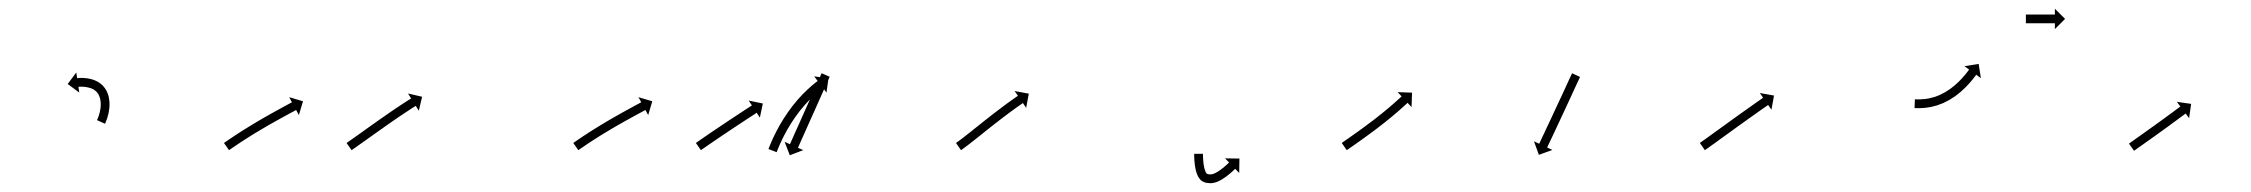

<svg xmlns="http://www.w3.org/2000/svg" viewBox="-20 -427 5124 437"><path d="M201.5 -155.1C201.2 -154.6 201 -154.1 200.8 -153.6L219 -145.3C219.2 -145.8 219.4 -146.3 219.7 -146.8C219.7 -146.8 219.7 -146.9 219.7 -146.9C219.7 -146.9 219.7 -146.9 219.7 -146.9C220.4 -148.5 221 -150 221.7 -151.6C221.7 -151.6 221.7 -151.6 221.7 -151.7C221.7 -151.7 221.7 -151.8 221.7 -151.8C222.7 -154.2 223.5 -156.6 224.4 -159.1C224.4 -159.1 224.4 -159.2 224.4 -159.2C224.4 -159.3 224.4 -159.4 224.4 -159.4C225.4 -162.6 226.3 -165.8 227 -169.1C227 -169.1 227.1 -169.2 227.1 -169.3C227.1 -169.3 227.1 -169.4 227.1 -169.4C227.9 -173.3 228.5 -177.2 228.9 -181.1C228.9 -181.1 228.9 -181.2 228.9 -181.3C229 -181.4 229 -181.5 229 -181.5C229.3 -185.8 229.3 -190.1 229.2 -194.4C229.2 -194.4 229.2 -194.5 229.2 -194.7C229.2 -194.8 229.1 -195 229.1 -195C228.7 -199.4 228 -203.8 227.1 -208.2C227.1 -208.2 227 -208.3 227 -208.5C226.9 -208.7 226.9 -208.9 226.9 -208.9C225.6 -213.1 224 -217.2 222 -221.2C222 -221.2 221.9 -221.4 221.8 -221.5C221.7 -221.7 221.6 -221.9 221.6 -221.9C219.4 -225.6 216.8 -229 213.9 -232.2C213.9 -232.2 213.8 -232.4 213.6 -232.5C213.5 -232.7 213.3 -232.9 213.3 -232.9C210.2 -235.7 206.9 -238.2 203.4 -240.4C203.4 -240.4 203.3 -240.5 203.1 -240.6C202.9 -240.7 202.7 -240.8 202.7 -240.8C199.2 -242.7 195.5 -244.4 191.7 -245.7C191.7 -245.7 191.5 -245.8 191.4 -245.8C191.2 -245.9 191.1 -245.9 191.1 -245.9C187.5 -247 183.8 -247.8 180.1 -248.5C180.1 -248.5 180 -248.5 179.9 -248.6C179.8 -248.6 179.7 -248.6 179.7 -248.6C176.4 -249 173.1 -249.4 169.8 -249.6C169.8 -249.6 169.7 -249.6 169.7 -249.6C169.6 -249.6 169.5 -249.6 169.5 -249.6C167 -249.7 164.6 -249.8 162.1 -249.7C162.1 -249.7 162 -249.7 161.9 -249.7C161.8 -249.7 161.7 -249.7 161.7 -249.7C160.2 -249.6 158.7 -249.5 157.2 -249.3C157.2 -249.3 157.2 -249.3 157.1 -249.3C157.1 -249.3 157.1 -249.3 157.1 -249.3C156.5 -249.2 156 -249.2 155.5 -249.1L153.6 -262.1L134.1 -235.8L160.4 -216.3L158.5 -229.3C158.9 -229.4 159.4 -229.4 159.8 -229.5C159.8 -229.5 159.8 -229.5 159.7 -229.5C159.7 -229.5 159.6 -229.5 159.6 -229.5C160.7 -229.6 161.8 -229.7 162.9 -229.8C162.9 -229.8 162.8 -229.8 162.7 -229.8C162.6 -229.8 162.5 -229.7 162.5 -229.7C164.6 -229.8 166.7 -229.7 168.7 -229.6C168.7 -229.6 168.7 -229.6 168.6 -229.6C168.5 -229.7 168.5 -229.7 168.5 -229.7C171.3 -229.5 174.1 -229.2 176.9 -228.8C176.9 -228.8 176.8 -228.8 176.7 -228.8C176.6 -228.8 176.5 -228.8 176.5 -228.8C179.5 -228.3 182.5 -227.6 185.5 -226.7C185.5 -226.7 185.3 -226.8 185.2 -226.8C185.1 -226.9 184.9 -226.9 184.9 -226.9C187.8 -225.9 190.6 -224.6 193.4 -223.2C193.4 -223.2 193.2 -223.3 193 -223.4C192.9 -223.5 192.7 -223.6 192.7 -223.6C195.2 -222 197.6 -220.2 199.7 -218.1C199.7 -218.1 199.6 -218.3 199.4 -218.5C199.3 -218.6 199.1 -218.8 199.1 -218.8C201.1 -216.5 202.9 -214.1 204.5 -211.5C204.5 -211.5 204.4 -211.7 204.3 -211.9C204.2 -212.1 204.1 -212.3 204.1 -212.3C205.6 -209.3 206.8 -206.2 207.7 -203C207.7 -203 207.7 -203.2 207.7 -203.4C207.6 -203.6 207.6 -203.7 207.6 -203.7C208.3 -200.2 208.9 -196.7 209.2 -193.1C209.2 -193.1 209.2 -193.3 209.2 -193.4C209.2 -193.6 209.2 -193.7 209.2 -193.7C209.3 -190.1 209.3 -186.5 209 -182.9C209 -182.9 209 -183 209 -183.1C209 -183.2 209.1 -183.3 209.1 -183.3C208.7 -180 208.2 -176.6 207.5 -173.3C207.5 -173.3 207.5 -173.4 207.5 -173.5C207.6 -173.6 207.6 -173.7 207.6 -173.7C206.9 -170.8 206.2 -168 205.3 -165.2C205.3 -165.2 205.3 -165.2 205.3 -165.3C205.4 -165.3 205.4 -165.4 205.4 -165.4C204.7 -163.2 203.9 -161.1 203.1 -158.9C203.1 -158.9 203.1 -159 203.1 -159C203.1 -159.1 203.2 -159.1 203.2 -159.1C202.6 -157.7 202 -156.4 201.4 -155C201.4 -155 201.4 -155 201.4 -155.1C201.5 -155.1 201.5 -155.1 201.5 -155.1Z M491.5 -102.8C491 -102.4 490.4 -102 489.8 -101.6L501.3 -85.2C501.8 -85.6 502.4 -86 502.9 -86.4L502.9 -86.3L502.9 -86.3C504.5 -87.4 506 -88.5 507.6 -89.6L507.6 -89.6L507.6 -89.6C510 -91.2 512.4 -92.9 514.9 -94.5L514.9 -94.5L514.9 -94.5C518 -96.7 521.2 -98.8 524.4 -100.9L524.4 -100.9L524.3 -100.9C528.1 -103.4 531.9 -105.8 535.7 -108.3L535.7 -108.3L535.7 -108.3C539.9 -111 544.1 -113.7 548.4 -116.4L548.4 -116.4L548.4 -116.4C552.9 -119.2 557.5 -122 562.1 -124.9L562.1 -124.8L562.1 -124.8C566.8 -127.7 571.6 -130.6 576.4 -133.4L576.4 -133.4L576.4 -133.4C581.1 -136.2 585.9 -139 590.8 -141.8L590.7 -141.8L590.7 -141.8C595.4 -144.4 600.1 -147.1 604.8 -149.7L604.7 -149.7L604.7 -149.7C609.1 -152.2 613.5 -154.6 617.9 -157L617.9 -157L617.9 -157C621.8 -159.2 625.7 -161.3 629.7 -163.5L629.7 -163.5L629.7 -163.5C633 -165.3 636.3 -167.1 639.6 -168.9C642.2 -170.3 644.8 -171.6 647.3 -173C649 -173.9 650.6 -174.8 652.3 -175.7C652.8 -176 653.4 -176.3 654 -176.6L660.3 -165.1L669.6 -196.5L638.2 -205.8L644.5 -194.2C643.9 -193.9 643.3 -193.6 642.7 -193.3C641.1 -192.4 639.5 -191.5 637.8 -190.6C635.3 -189.2 632.7 -187.9 630.1 -186.5C626.8 -184.7 623.5 -182.9 620.1 -181L620.1 -181L620.1 -181C616.2 -178.9 612.2 -176.7 608.2 -174.5L608.2 -174.5L608.2 -174.5C603.8 -172.1 599.4 -169.6 595 -167.2L595 -167.2L594.9 -167.1C590.2 -164.5 585.5 -161.8 580.8 -159.1L580.8 -159.1L580.8 -159.1C575.9 -156.3 571.1 -153.5 566.2 -150.6L566.2 -150.6L566.2 -150.6C561.4 -147.7 556.5 -144.8 551.7 -141.9L551.7 -141.9L551.7 -141.9C547 -139.1 542.4 -136.2 537.8 -133.3L537.8 -133.3L537.7 -133.3C533.4 -130.6 529.1 -127.8 524.8 -125.1L524.8 -125.1L524.8 -125.1C521 -122.6 517.2 -120.1 513.3 -117.6L513.3 -117.6L513.3 -117.6C510.1 -115.4 506.9 -113.3 503.7 -111.1L503.7 -111.1L503.6 -111.1C501.2 -109.4 498.7 -107.7 496.3 -106.1L496.3 -106.1L496.2 -106C494.7 -105 493.1 -103.9 491.5 -102.8L491.5 -102.8Z M770.5 -102.7C769.9 -102.4 769.4 -102 768.8 -101.6L780.3 -85.2C780.8 -85.6 781.4 -86 781.9 -86.3C783.4 -87.4 785 -88.5 786.5 -89.5C788.9 -91.2 791.2 -92.9 793.6 -94.6C796.7 -96.7 799.8 -98.9 802.8 -101.1C806.5 -103.7 810.1 -106.2 813.7 -108.8C817.8 -111.7 821.9 -114.6 825.9 -117.5C830.3 -120.6 834.6 -123.7 839 -126.8C843.5 -130 848 -133.1 852.5 -136.3L852.5 -136.3L852.4 -136.3C857 -139.5 861.5 -142.7 866 -145.8L866 -145.8L866 -145.8C870.4 -148.9 874.8 -152 879.2 -155L879.2 -155L879.2 -155C883.3 -157.8 887.5 -160.6 891.6 -163.5L891.6 -163.5L891.6 -163.4C895.4 -166 899.1 -168.5 902.9 -171L902.9 -170.9L902.8 -170.9C906 -173 909.2 -175.1 912.4 -177.2L912.4 -177.2L912.4 -177.2C914.9 -178.8 917.4 -180.4 919.8 -182L919.8 -182L919.8 -181.9C921.4 -183 923 -184 924.6 -185L924.6 -185L924.6 -185C925.2 -185.3 925.8 -185.7 926.3 -186.1L933.3 -174.9L940.7 -206.8L908.7 -214.2L915.7 -203C915.2 -202.6 914.6 -202.3 914 -201.9L914 -201.9L914 -201.9C912.4 -200.9 910.7 -199.9 909.1 -198.8L909.1 -198.8L909.1 -198.8C906.6 -197.2 904.1 -195.6 901.6 -194L901.5 -194L901.5 -194C898.3 -191.9 895.1 -189.8 891.8 -187.6L891.8 -187.6L891.8 -187.6C888 -185.1 884.2 -182.6 880.5 -180L880.5 -180L880.4 -180C876.2 -177.2 872.1 -174.3 867.9 -171.5L867.9 -171.5L867.9 -171.5C863.4 -168.4 859 -165.3 854.6 -162.2L854.6 -162.2L854.6 -162.2C850 -159.1 845.5 -155.9 840.9 -152.7L840.9 -152.7L840.9 -152.7C836.4 -149.5 831.9 -146.3 827.4 -143.1C823 -140 818.7 -136.9 814.3 -133.8C810.3 -130.9 806.2 -128 802.2 -125.1C798.5 -122.5 794.9 -120 791.3 -117.4C788.2 -115.2 785.2 -113.1 782.1 -110.9C779.7 -109.2 777.4 -107.6 775 -105.9C773.5 -104.9 772 -103.8 770.5 -102.7Z M1286.5 -102.8C1286 -102.4 1285.4 -102 1284.8 -101.6L1296.3 -85.2C1296.8 -85.6 1297.4 -86 1297.9 -86.4L1297.9 -86.3L1297.9 -86.3C1299.5 -87.4 1301 -88.5 1302.6 -89.6L1302.6 -89.6L1302.6 -89.6C1305 -91.2 1307.4 -92.9 1309.9 -94.5L1309.9 -94.5L1309.9 -94.5C1313 -96.7 1316.2 -98.8 1319.4 -100.9L1319.4 -100.9L1319.3 -100.9C1323.1 -103.4 1326.9 -105.8 1330.7 -108.3L1330.7 -108.3L1330.7 -108.3C1334.9 -111 1339.1 -113.7 1343.4 -116.4L1343.4 -116.4L1343.4 -116.4C1347.9 -119.2 1352.5 -122 1357.1 -124.9L1357.1 -124.8L1357.1 -124.8C1361.8 -127.7 1366.6 -130.6 1371.4 -133.4L1371.4 -133.4L1371.4 -133.4C1376.1 -136.2 1380.9 -139 1385.8 -141.8L1385.7 -141.8L1385.7 -141.8C1390.4 -144.4 1395.1 -147.1 1399.8 -149.7L1399.7 -149.7L1399.7 -149.7C1404.1 -152.2 1408.5 -154.6 1412.9 -157L1412.9 -157L1412.9 -157C1416.8 -159.2 1420.7 -161.3 1424.7 -163.5L1424.7 -163.5L1424.7 -163.5C1428 -165.3 1431.3 -167.1 1434.6 -168.9C1437.2 -170.3 1439.8 -171.6 1442.3 -173C1444 -173.9 1445.6 -174.8 1447.3 -175.7C1447.8 -176 1448.4 -176.3 1449 -176.6L1455.3 -165.1L1464.6 -196.5L1433.2 -205.8L1439.5 -194.2C1438.9 -193.9 1438.3 -193.6 1437.7 -193.3C1436.1 -192.4 1434.5 -191.5 1432.8 -190.6C1430.3 -189.2 1427.7 -187.9 1425.1 -186.5C1421.8 -184.7 1418.5 -182.9 1415.1 -181L1415.1 -181L1415.1 -181C1411.2 -178.9 1407.2 -176.7 1403.2 -174.5L1403.2 -174.5L1403.2 -174.5C1398.8 -172.1 1394.4 -169.6 1390 -167.2L1390 -167.2L1389.9 -167.1C1385.2 -164.5 1380.5 -161.8 1375.8 -159.1L1375.8 -159.1L1375.8 -159.1C1370.9 -156.3 1366.1 -153.5 1361.2 -150.6L1361.2 -150.6L1361.2 -150.6C1356.4 -147.7 1351.5 -144.8 1346.7 -141.9L1346.7 -141.9L1346.7 -141.9C1342 -139.1 1337.4 -136.2 1332.8 -133.3L1332.8 -133.3L1332.7 -133.3C1328.4 -130.6 1324.1 -127.8 1319.8 -125.1L1319.8 -125.1L1319.8 -125.1C1316 -122.6 1312.2 -120.1 1308.3 -117.6L1308.3 -117.6L1308.3 -117.6C1305.1 -115.4 1301.9 -113.3 1298.7 -111.1L1298.7 -111.1L1298.6 -111.1C1296.2 -109.4 1293.7 -107.7 1291.3 -106.1L1291.3 -106.1L1291.2 -106C1289.7 -105 1288.1 -103.9 1286.5 -102.8L1286.5 -102.8Z M1565.3 -102.6C1564.8 -102.3 1564.3 -102 1563.9 -101.6L1575.3 -85.2C1575.8 -85.5 1576.2 -85.9 1576.7 -86.2C1578 -87.1 1579.4 -88 1580.7 -89C1582.8 -90.4 1584.8 -91.8 1586.9 -93.2C1589.6 -95.1 1592.3 -97 1594.9 -98.8C1598.1 -101 1601.3 -103.2 1604.5 -105.3L1604.5 -105.3L1604.5 -105.3C1608.1 -107.8 1611.6 -110.2 1615.2 -112.6L1615.2 -112.6L1615.2 -112.6C1619 -115.2 1622.8 -117.8 1626.6 -120.4L1626.6 -120.4L1626.6 -120.3C1630.6 -123 1634.5 -125.7 1638.5 -128.3L1638.5 -128.3L1638.5 -128.3C1642.4 -130.9 1646.4 -133.6 1650.3 -136.2C1654.2 -138.8 1658 -141.3 1661.8 -143.8C1665.4 -146.2 1669 -148.6 1672.6 -150.9C1675.9 -153 1679.1 -155.2 1682.3 -157.3C1685 -159.1 1687.7 -160.8 1690.5 -162.6C1692.6 -164 1694.7 -165.4 1696.8 -166.7C1698.1 -167.6 1699.5 -168.5 1700.8 -169.4C1701.3 -169.7 1701.8 -170 1702.3 -170.3L1709.5 -159.3L1716.2 -191.4L1684.1 -198.1L1691.3 -187.1C1690.8 -186.8 1690.4 -186.4 1689.9 -186.1C1688.5 -185.2 1687.2 -184.4 1685.8 -183.5C1683.7 -182.1 1681.6 -180.7 1679.5 -179.4C1676.8 -177.6 1674.1 -175.8 1671.3 -174C1668.1 -171.9 1664.9 -169.8 1661.6 -167.6C1658 -165.3 1654.4 -162.9 1650.8 -160.5C1647 -158 1643.1 -155.4 1639.3 -152.9C1635.3 -150.2 1631.3 -147.6 1627.4 -144.9L1627.3 -144.9L1627.3 -144.9C1623.4 -142.3 1619.4 -139.6 1615.5 -136.9L1615.4 -136.9L1615.4 -136.9C1611.6 -134.4 1607.8 -131.8 1604 -129.2L1603.9 -129.2L1603.9 -129.2C1600.4 -126.7 1596.8 -124.3 1593.2 -121.9L1593.2 -121.9L1593.2 -121.9C1590 -119.7 1586.8 -117.5 1583.6 -115.3C1580.9 -113.4 1578.2 -111.6 1575.5 -109.7C1573.4 -108.3 1571.4 -106.8 1569.3 -105.4C1568 -104.5 1566.6 -103.5 1565.3 -102.6ZM1867.6 -250.4C1867.8 -251 1868.1 -251.6 1868.4 -252.2L1850.1 -260.4C1849.9 -259.8 1849.6 -259.2 1849.3 -258.6C1848.6 -256.9 1847.8 -255.2 1847 -253.5C1845.8 -250.8 1844.7 -248.1 1843.5 -245.5C1841.9 -242 1840.4 -238.6 1838.8 -235.2C1837 -231.1 1835.2 -227 1833.4 -222.9C1831.3 -218.4 1829.3 -213.8 1827.3 -209.3C1825.1 -204.4 1822.9 -199.5 1820.8 -194.7C1818.5 -189.7 1816.3 -184.6 1814 -179.6C1811.8 -174.6 1809.5 -169.6 1807.3 -164.5C1805.1 -159.7 1802.9 -154.8 1800.8 -149.9C1798.7 -145.4 1796.7 -140.8 1794.7 -136.3C1792.8 -132.2 1791 -128.1 1789.2 -124.1C1787.6 -120.6 1786.1 -117.2 1784.6 -113.7C1783.4 -111.1 1782.2 -108.4 1781 -105.7C1780.2 -104 1779.5 -102.3 1778.7 -100.6C1778.4 -100 1778.2 -99.4 1777.9 -98.8L1765.9 -104.2L1777.6 -73.6L1808.2 -85.3L1796.2 -90.6C1796.4 -91.3 1796.7 -91.9 1797 -92.5C1797.7 -94.2 1798.5 -95.9 1799.3 -97.6C1800.5 -100.2 1801.6 -102.9 1802.8 -105.6C1804.4 -109 1805.9 -112.4 1807.4 -115.9C1809.3 -120 1811.1 -124 1812.9 -128.1C1814.9 -132.7 1817 -137.2 1819 -141.8C1821.2 -146.6 1823.4 -151.5 1825.5 -156.4C1827.8 -161.4 1830 -166.4 1832.3 -171.4C1834.5 -176.5 1836.8 -181.5 1839 -186.5C1841.2 -191.4 1843.4 -196.2 1845.5 -201.1C1847.6 -205.7 1849.6 -210.2 1851.6 -214.8C1853.5 -218.8 1855.3 -222.9 1857.1 -227C1858.6 -230.4 1860.2 -233.9 1861.7 -237.3C1862.9 -240 1864.1 -242.6 1865.3 -245.3C1866 -247 1866.8 -248.7 1867.6 -250.4ZM1729.8 -89.8C1729.5 -89.1 1729.3 -88.5 1729 -87.8L1747.7 -80.6C1747.9 -81.2 1748.2 -81.9 1748.4 -82.5L1748.4 -82.5L1748.4 -82.5C1749.1 -84.3 1749.8 -86.1 1750.6 -87.9C1750.6 -87.9 1750.6 -87.9 1750.5 -87.8C1750.5 -87.8 1750.5 -87.8 1750.5 -87.8C1751.7 -90.6 1752.9 -93.4 1754 -96.1C1754 -96.1 1754 -96.1 1754 -96.1C1754 -96.1 1754 -96.1 1754 -96.1C1755.6 -99.6 1757.2 -103.2 1758.8 -106.7C1758.8 -106.7 1758.8 -106.7 1758.8 -106.7C1758.8 -106.7 1758.8 -106.6 1758.8 -106.6C1760.8 -110.8 1762.8 -115 1764.9 -119.1C1764.9 -119.1 1764.9 -119.1 1764.9 -119C1764.9 -119 1764.9 -119 1764.9 -119C1767.3 -123.5 1769.8 -128.1 1772.3 -132.6C1772.3 -132.6 1772.3 -132.6 1772.2 -132.5C1772.2 -132.5 1772.2 -132.5 1772.2 -132.5C1775 -137.3 1777.8 -142 1780.8 -146.7C1780.8 -146.7 1780.7 -146.7 1780.7 -146.6C1780.7 -146.6 1780.7 -146.6 1780.7 -146.6C1783.8 -151.4 1787 -156.1 1790.2 -160.8C1790.2 -160.8 1790.2 -160.8 1790.2 -160.8C1790.1 -160.7 1790.1 -160.7 1790.1 -160.7C1793.5 -165.4 1796.9 -170 1800.4 -174.5C1800.4 -174.5 1800.3 -174.5 1800.3 -174.4C1800.3 -174.4 1800.3 -174.4 1800.3 -174.4C1803.7 -178.7 1807.3 -183 1810.9 -187.2C1810.9 -187.2 1810.9 -187.2 1810.8 -187.1C1810.8 -187.1 1810.8 -187.1 1810.8 -187.1C1814.3 -191 1817.8 -194.8 1821.4 -198.6C1821.4 -198.6 1821.3 -198.6 1821.3 -198.5C1821.3 -198.5 1821.3 -198.5 1821.3 -198.5C1824.5 -201.8 1827.9 -205.1 1831.3 -208.3C1831.3 -208.3 1831.2 -208.3 1831.2 -208.3C1831.2 -208.2 1831.2 -208.2 1831.2 -208.2C1834.1 -210.9 1837 -213.5 1840 -216.1C1840 -216.1 1840 -216.1 1839.9 -216.1C1839.9 -216.1 1839.9 -216.1 1839.9 -216.1C1842.2 -218 1844.6 -220 1847 -221.9C1847 -221.9 1846.9 -221.9 1846.9 -221.9C1846.9 -221.9 1846.9 -221.9 1846.9 -221.9C1848.4 -223.1 1850 -224.3 1851.5 -225.5C1851.5 -225.5 1851.5 -225.5 1851.5 -225.5C1851.5 -225.5 1851.5 -225.5 1851.5 -225.5C1852 -225.9 1852.6 -226.4 1853.2 -226.8L1861.1 -216.3L1865.6 -248.8L1833.1 -253.2L1841.1 -242.7C1840.5 -242.3 1839.9 -241.8 1839.3 -241.4C1839.3 -241.4 1839.3 -241.4 1839.3 -241.4C1839.3 -241.4 1839.3 -241.4 1839.3 -241.4C1837.7 -240.1 1836 -238.8 1834.4 -237.5C1834.4 -237.5 1834.4 -237.5 1834.4 -237.5C1834.4 -237.5 1834.3 -237.5 1834.3 -237.5C1831.9 -235.4 1829.4 -233.4 1826.9 -231.3C1826.9 -231.3 1826.9 -231.3 1826.9 -231.3C1826.9 -231.2 1826.8 -231.2 1826.8 -231.2C1823.7 -228.5 1820.6 -225.7 1817.6 -222.9C1817.6 -222.9 1817.6 -222.9 1817.5 -222.8C1817.5 -222.8 1817.5 -222.8 1817.5 -222.8C1813.9 -219.4 1810.4 -216 1807 -212.5C1807 -212.5 1807 -212.5 1807 -212.4C1806.9 -212.4 1806.9 -212.4 1806.9 -212.4C1803.1 -208.4 1799.5 -204.4 1795.8 -200.4C1795.8 -200.4 1795.8 -200.3 1795.8 -200.3C1795.8 -200.3 1795.7 -200.2 1795.7 -200.2C1792 -195.8 1788.3 -191.4 1784.6 -186.8C1784.6 -186.8 1784.6 -186.8 1784.6 -186.8C1784.6 -186.7 1784.5 -186.7 1784.5 -186.7C1780.9 -182 1777.3 -177.2 1773.9 -172.4C1773.9 -172.4 1773.8 -172.3 1773.8 -172.3C1773.8 -172.2 1773.8 -172.2 1773.8 -172.2C1770.4 -167.3 1767.1 -162.4 1763.9 -157.4C1763.9 -157.4 1763.8 -157.4 1763.8 -157.3C1763.8 -157.3 1763.8 -157.3 1763.8 -157.3C1760.7 -152.4 1757.8 -147.5 1754.9 -142.5C1754.9 -142.5 1754.9 -142.5 1754.9 -142.4C1754.9 -142.4 1754.8 -142.4 1754.8 -142.4C1752.2 -137.7 1749.7 -133 1747.2 -128.3C1747.2 -128.3 1747.2 -128.2 1747.1 -128.2C1747.1 -128.2 1747.1 -128.1 1747.1 -128.1C1744.9 -123.9 1742.8 -119.6 1740.8 -115.3C1740.8 -115.3 1740.7 -115.2 1740.7 -115.2C1740.7 -115.2 1740.7 -115.2 1740.7 -115.2C1739 -111.5 1737.3 -107.8 1735.7 -104.1C1735.7 -104.1 1735.7 -104.1 1735.7 -104.1C1735.7 -104.1 1735.7 -104 1735.7 -104C1734.4 -101.2 1733.2 -98.3 1732 -95.4C1732 -95.4 1732 -95.4 1732 -95.4C1732 -95.4 1732 -95.4 1732 -95.4C1731.3 -93.5 1730.5 -91.7 1729.8 -89.8L1729.8 -89.8Z M2157.4 -102.7C2156.9 -102.3 2156.4 -102 2155.9 -101.6L2167.3 -85.2C2167.8 -85.6 2168.3 -85.9 2168.8 -86.3L2168.9 -86.3L2168.9 -86.3C2170.3 -87.4 2171.8 -88.4 2173.3 -89.5C2173.3 -89.5 2173.3 -89.5 2173.3 -89.5C2173.3 -89.5 2173.3 -89.5 2173.3 -89.5C2175.6 -91.2 2177.9 -92.9 2180.1 -94.6C2180.1 -94.6 2180.1 -94.6 2180.2 -94.6C2180.2 -94.6 2180.2 -94.6 2180.2 -94.6C2183.1 -96.9 2186.1 -99.1 2189 -101.4L2189 -101.4L2189 -101.4C2192.5 -104.2 2196 -106.9 2199.5 -109.6L2199.5 -109.6L2199.5 -109.6C2203.4 -112.7 2207.3 -115.8 2211.2 -118.9C2215.3 -122.3 2219.5 -125.6 2223.7 -128.9C2228 -132.3 2232.3 -135.8 2236.6 -139.2L2236.6 -139.2L2236.6 -139.2C2241 -142.6 2245.3 -146 2249.7 -149.4L2249.7 -149.4L2249.7 -149.4C2253.9 -152.7 2258.2 -156 2262.4 -159.2L2262.4 -159.2L2262.4 -159.2C2266.4 -162.3 2270.4 -165.3 2274.5 -168.3L2274.4 -168.3L2274.4 -168.3C2278.1 -171 2281.7 -173.7 2285.3 -176.3L2285.3 -176.3L2285.3 -176.3C2288.4 -178.6 2291.5 -180.8 2294.6 -183L2294.6 -183L2294.6 -183C2297 -184.7 2299.4 -186.4 2301.8 -188.1L2301.8 -188.1L2301.8 -188.1C2303.3 -189.2 2304.9 -190.2 2306.5 -191.3L2306.5 -191.3L2306.5 -191.3C2307 -191.7 2307.6 -192.1 2308.1 -192.5L2315.6 -181.6L2321.6 -213.8L2289.3 -219.8L2296.8 -208.9C2296.2 -208.6 2295.7 -208.2 2295.1 -207.8L2295.1 -207.8L2295.1 -207.8C2293.5 -206.7 2291.9 -205.6 2290.4 -204.5L2290.3 -204.5L2290.3 -204.5C2287.9 -202.8 2285.4 -201 2283 -199.3L2283 -199.3L2283 -199.3C2279.8 -197 2276.7 -194.8 2273.6 -192.5L2273.5 -192.5L2273.5 -192.5C2269.8 -189.8 2266.2 -187.1 2262.5 -184.3L2262.5 -184.3L2262.5 -184.3C2258.4 -181.3 2254.4 -178.2 2250.3 -175.1L2250.3 -175.1L2250.3 -175.1C2246 -171.8 2241.7 -168.5 2237.4 -165.2L2237.4 -165.2L2237.4 -165.2C2233 -161.8 2228.6 -158.3 2224.3 -154.9L2224.2 -154.9L2224.2 -154.9C2219.9 -151.4 2215.6 -148 2211.2 -144.5C2207 -141.2 2202.9 -137.9 2198.7 -134.6C2194.8 -131.5 2190.9 -128.4 2187.1 -125.3L2187.1 -125.3L2187.1 -125.3C2183.6 -122.6 2180.2 -119.9 2176.7 -117.2L2176.7 -117.2L2176.8 -117.2C2173.9 -115 2171 -112.7 2168.1 -110.5C2168.1 -110.5 2168.1 -110.5 2168.1 -110.5C2168.1 -110.6 2168.1 -110.6 2168.1 -110.6C2165.9 -108.9 2163.7 -107.3 2161.5 -105.6C2161.5 -105.6 2161.5 -105.6 2161.5 -105.6C2161.5 -105.7 2161.5 -105.7 2161.5 -105.7C2160.1 -104.7 2158.7 -103.6 2157.3 -102.6L2157.3 -102.7Z M2718 -75.2C2718 -75.8 2718 -76.4 2718 -77L2698 -77C2698 -76.4 2698 -75.7 2698 -75.1C2698 -75.1 2698 -75.1 2698 -75.1C2698 -75.1 2698 -75.1 2698 -75.1C2698 -73.3 2698.1 -71.5 2698.1 -69.7C2698.1 -69.7 2698.1 -69.7 2698.1 -69.7C2698.1 -69.7 2698.1 -69.6 2698.1 -69.6C2698.2 -66.9 2698.3 -64.2 2698.5 -61.5C2698.5 -61.5 2698.5 -61.4 2698.5 -61.4C2698.5 -61.3 2698.5 -61.3 2698.5 -61.3C2698.8 -57.8 2699.1 -54.4 2699.6 -50.9C2699.6 -50.9 2699.6 -50.8 2699.6 -50.8C2699.6 -50.7 2699.6 -50.6 2699.6 -50.6C2700.2 -46.7 2700.9 -42.8 2701.8 -39C2701.8 -39 2701.9 -38.8 2701.9 -38.7C2701.9 -38.6 2701.9 -38.5 2701.9 -38.5C2703.1 -34.6 2704.4 -30.7 2706 -27C2706 -27 2706.1 -26.8 2706.2 -26.6C2706.3 -26.4 2706.4 -26.2 2706.4 -26.2C2708.2 -23 2710.2 -20 2712.7 -17.3C2712.7 -17.3 2713 -17.1 2713.3 -16.8C2713.6 -16.5 2713.9 -16.3 2713.9 -16.3C2716.6 -14.2 2719.7 -12.6 2722.9 -11.5C2722.9 -11.5 2723.2 -11.4 2723.5 -11.4C2723.9 -11.3 2724.2 -11.2 2724.2 -11.2C2728.2 -10.4 2732.4 -10.1 2736.5 -10C2736.5 -10 2736.8 -10 2737.1 -10C2737.4 -10.1 2737.7 -10.1 2737.7 -10.1C2741.5 -10.5 2745.3 -11.4 2749 -12.6C2749 -12.6 2749.2 -12.7 2749.4 -12.8C2749.5 -12.8 2749.7 -12.9 2749.7 -12.9C2753.6 -14.5 2757.3 -16.4 2761 -18.5C2761 -18.5 2761.1 -18.5 2761.2 -18.6C2761.2 -18.7 2761.3 -18.7 2761.3 -18.7C2764.7 -20.9 2768.1 -23.1 2771.3 -25.5C2771.3 -25.5 2771.3 -25.5 2771.4 -25.5C2771.5 -25.6 2771.5 -25.6 2771.5 -25.6C2774.3 -27.8 2777 -29.9 2779.7 -32.2C2779.7 -32.2 2779.7 -32.2 2779.7 -32.2C2779.8 -32.3 2779.8 -32.3 2779.8 -32.3C2781.9 -34.1 2783.9 -35.9 2786 -37.7C2786 -37.7 2786 -37.8 2786 -37.8C2786 -37.8 2786 -37.8 2786 -37.8C2787.3 -39 2788.6 -40.2 2789.9 -41.5L2789.9 -41.5L2790 -41.5C2790.4 -41.9 2790.9 -42.4 2791.3 -42.8L2800.5 -33.3L2801 -66.1L2768.2 -66.6L2777.4 -57.2C2777 -56.7 2776.5 -56.3 2776.1 -55.9L2776.1 -55.9L2776.1 -55.9C2774.9 -54.8 2773.7 -53.6 2772.4 -52.5C2772.4 -52.5 2772.5 -52.5 2772.5 -52.5C2772.5 -52.5 2772.5 -52.5 2772.5 -52.5C2770.6 -50.8 2768.7 -49.1 2766.7 -47.4C2766.7 -47.4 2766.8 -47.4 2766.8 -47.5C2766.8 -47.5 2766.9 -47.5 2766.9 -47.5C2764.4 -45.5 2761.9 -43.4 2759.3 -41.5C2759.3 -41.5 2759.4 -41.5 2759.4 -41.6C2759.5 -41.6 2759.5 -41.6 2759.5 -41.6C2756.6 -39.5 2753.7 -37.5 2750.7 -35.6C2750.7 -35.6 2750.8 -35.7 2750.9 -35.8C2751 -35.8 2751.1 -35.9 2751.1 -35.9C2748.1 -34.2 2745.1 -32.6 2741.9 -31.3C2741.9 -31.3 2742.1 -31.4 2742.3 -31.5C2742.5 -31.5 2742.7 -31.6 2742.7 -31.6C2740.4 -30.8 2738 -30.2 2735.6 -30C2735.6 -30 2735.9 -30 2736.2 -30C2736.5 -30 2736.8 -30 2736.8 -30C2733.9 -30.1 2730.9 -30.2 2728.1 -30.8C2728.1 -30.8 2728.4 -30.7 2728.7 -30.6C2729 -30.5 2729.4 -30.5 2729.4 -30.5C2728.2 -30.9 2727.1 -31.4 2726.1 -32.1C2726.1 -32.1 2726.4 -31.9 2726.7 -31.6C2727 -31.3 2727.3 -31.1 2727.3 -31.1C2725.9 -32.5 2724.9 -34.2 2723.9 -35.9C2723.9 -35.9 2724 -35.6 2724.1 -35.4C2724.2 -35.2 2724.3 -35 2724.3 -35C2723.1 -37.9 2722.1 -40.9 2721.2 -43.9C2721.2 -43.9 2721.2 -43.8 2721.3 -43.7C2721.3 -43.6 2721.3 -43.5 2721.3 -43.5C2720.5 -46.8 2719.9 -50.2 2719.4 -53.6C2719.4 -53.6 2719.4 -53.6 2719.4 -53.5C2719.4 -53.4 2719.4 -53.4 2719.4 -53.4C2719 -56.5 2718.7 -59.7 2718.5 -62.8C2718.5 -62.8 2718.5 -62.8 2718.5 -62.8C2718.5 -62.7 2718.5 -62.7 2718.5 -62.7C2718.3 -65.2 2718.2 -67.8 2718.1 -70.3C2718.1 -70.3 2718.1 -70.3 2718.1 -70.3C2718.1 -70.2 2718.1 -70.2 2718.1 -70.2C2718.1 -71.9 2718 -73.6 2718 -75.3C2718 -75.3 2718 -75.2 2718 -75.2C2718 -75.2 2718 -75.2 2718 -75.2Z M3035.5 -102.8C3035 -102.4 3034.4 -102 3033.9 -101.6L3045.3 -85.2C3045.8 -85.6 3046.4 -86 3046.9 -86.3C3048.5 -87.4 3050 -88.5 3051.5 -89.6C3053.9 -91.2 3056.3 -92.9 3058.7 -94.5C3061.7 -96.7 3064.8 -98.9 3067.9 -101L3067.9 -101L3067.9 -101C3071.5 -103.6 3075.2 -106.2 3078.8 -108.7L3078.8 -108.7L3078.8 -108.7C3082.8 -111.6 3086.8 -114.5 3090.8 -117.4L3090.9 -117.4L3090.9 -117.4C3095.1 -120.5 3099.4 -123.7 3103.6 -126.8L3103.7 -126.8L3103.7 -126.8C3108 -130.1 3112.4 -133.4 3116.7 -136.6L3116.7 -136.7L3116.7 -136.7C3121.1 -140 3125.3 -143.3 3129.6 -146.7C3129.6 -146.7 3129.6 -146.7 3129.6 -146.7C3129.7 -146.7 3129.7 -146.7 3129.7 -146.7C3133.8 -150 3137.9 -153.3 3142 -156.6C3142 -156.6 3142 -156.6 3142 -156.6C3142 -156.6 3142 -156.6 3142 -156.6C3145.8 -159.7 3149.6 -162.9 3153.3 -166C3153.3 -166 3153.3 -166 3153.3 -166.1C3153.4 -166.1 3153.4 -166.1 3153.4 -166.1C3156.7 -168.9 3160 -171.8 3163.4 -174.7L3163.4 -174.7L3163.4 -174.7C3166.2 -177.2 3169 -179.6 3171.8 -182.1L3171.8 -182.1L3171.8 -182.1C3173.9 -184 3176 -185.9 3178.2 -187.9L3178.2 -187.9L3178.2 -187.9C3179.5 -189.1 3180.9 -190.4 3182.3 -191.6L3182.3 -191.6L3182.3 -191.6C3182.7 -192.1 3183.2 -192.5 3183.7 -193L3192.7 -183.3L3193.9 -216.1L3161.1 -217.3L3170.1 -207.6C3169.6 -207.2 3169.1 -206.8 3168.7 -206.3L3168.7 -206.3L3168.7 -206.3C3167.3 -205.1 3166 -203.9 3164.7 -202.6L3164.7 -202.6L3164.7 -202.7C3162.6 -200.8 3160.5 -198.9 3158.4 -197L3158.4 -197L3158.4 -197C3155.7 -194.6 3153 -192.2 3150.2 -189.7L3150.2 -189.8L3150.3 -189.8C3147 -186.9 3143.7 -184.1 3140.4 -181.3C3140.4 -181.3 3140.4 -181.3 3140.4 -181.3C3140.4 -181.3 3140.4 -181.3 3140.4 -181.3C3136.7 -178.2 3133 -175.1 3129.3 -172.1C3129.3 -172.1 3129.3 -172.1 3129.3 -172.1C3129.3 -172.1 3129.3 -172.1 3129.3 -172.1C3125.3 -168.8 3121.3 -165.6 3117.2 -162.4C3117.2 -162.4 3117.2 -162.4 3117.2 -162.4C3117.3 -162.4 3117.3 -162.4 3117.3 -162.4C3113 -159.1 3108.8 -155.8 3104.6 -152.5L3104.6 -152.6L3104.6 -152.6C3100.3 -149.3 3096 -146.1 3091.7 -142.9L3091.7 -142.9L3091.7 -142.9C3087.5 -139.8 3083.3 -136.7 3079.1 -133.6L3079.1 -133.6L3079.1 -133.6C3075.1 -130.7 3071.2 -127.9 3067.2 -125L3067.2 -125L3067.2 -125C3063.6 -122.5 3060 -119.9 3056.4 -117.4L3056.4 -117.4L3056.4 -117.4C3053.3 -115.2 3050.3 -113.1 3047.2 -110.9C3044.8 -109.3 3042.5 -107.6 3040.1 -106C3038.6 -104.9 3037 -103.8 3035.5 -102.8Z M3575.4 -250.1C3575.7 -250.7 3576 -251.3 3576.2 -251.9L3558.1 -260.3C3557.8 -259.7 3557.5 -259.1 3557.3 -258.5C3556.5 -256.8 3555.7 -255.1 3554.9 -253.4C3553.7 -250.7 3552.5 -248.1 3551.2 -245.5C3549.7 -242 3548.1 -238.6 3546.5 -235.2C3544.6 -231.1 3542.7 -227.1 3540.9 -223C3538.8 -218.5 3536.7 -214 3534.6 -209.4C3532.3 -204.6 3530.1 -199.8 3527.8 -194.9C3525.5 -189.9 3523.2 -185 3520.8 -180C3518.5 -175 3516.2 -170 3513.9 -165C3511.6 -160.2 3509.3 -155.3 3507.1 -150.5C3505 -146 3502.9 -141.5 3500.7 -137C3498.8 -132.9 3497 -128.9 3495.1 -124.8C3493.5 -121.4 3491.8 -118 3490.2 -114.6C3489 -111.9 3487.8 -109.3 3486.5 -106.7C3485.7 -105 3484.9 -103.3 3484.1 -101.6C3483.9 -101 3483.6 -100.4 3483.3 -99.8L3471.4 -105.4L3482.5 -74.6L3513.3 -85.7L3501.4 -91.3C3501.7 -91.9 3502 -92.5 3502.2 -93.1C3503 -94.8 3503.8 -96.5 3504.6 -98.2C3505.9 -100.8 3507.1 -103.4 3508.3 -106.1C3510 -109.5 3511.6 -112.9 3513.2 -116.3C3515.1 -120.4 3517 -124.4 3518.9 -128.5C3521 -133 3523.1 -137.5 3525.2 -142C3527.5 -146.9 3529.7 -151.7 3532 -156.5C3534.3 -161.5 3536.6 -166.5 3539 -171.5C3541.3 -176.5 3543.6 -181.5 3546 -186.5C3548.2 -191.3 3550.5 -196.2 3552.7 -201C3554.8 -205.5 3556.9 -210.1 3559 -214.6C3560.9 -218.7 3562.8 -222.7 3564.6 -226.8C3566.2 -230.2 3567.8 -233.6 3569.4 -237.1C3570.6 -239.7 3571.8 -242.4 3573.1 -245C3573.8 -246.7 3574.6 -248.4 3575.4 -250.1Z M3850.5 -102.7C3850 -102.4 3849.4 -102 3848.9 -101.7L3860.3 -85.2C3860.8 -85.6 3861.4 -86 3861.9 -86.3L3861.9 -86.3L3861.9 -86.3C3863.4 -87.4 3864.9 -88.5 3866.4 -89.5L3866.5 -89.5L3866.5 -89.5C3868.8 -91.2 3871.2 -92.9 3873.5 -94.6L3873.5 -94.6L3873.5 -94.6C3876.6 -96.7 3879.6 -98.9 3882.7 -101.1C3886.3 -103.8 3889.9 -106.4 3893.5 -109C3897.6 -111.9 3901.6 -114.8 3905.6 -117.7C3910 -120.9 3914.3 -124 3918.6 -127.1C3923.1 -130.3 3927.5 -133.6 3932 -136.8C3936.5 -140 3941 -143.2 3945.4 -146.4C3949.8 -149.5 3954.1 -152.6 3958.4 -155.7C3962.5 -158.6 3966.6 -161.5 3970.7 -164.4C3974.3 -167 3978 -169.6 3981.6 -172.2C3984.7 -174.4 3987.8 -176.5 3990.9 -178.7C3993.3 -180.4 3995.7 -182.1 3998.1 -183.7C3999.6 -184.8 4001.2 -185.9 4002.7 -186.9C4003.3 -187.3 4003.8 -187.7 4004.3 -188.1L4011.9 -177.3L4017.7 -209.5L3985.4 -215.3L3992.9 -204.5C3992.4 -204.1 3991.8 -203.7 3991.3 -203.4C3989.7 -202.3 3988.2 -201.2 3986.6 -200.1C3984.2 -198.4 3981.8 -196.8 3979.4 -195.1C3976.3 -192.9 3973.2 -190.7 3970.1 -188.5C3966.4 -185.9 3962.8 -183.3 3959.1 -180.7C3955 -177.8 3950.9 -174.9 3946.8 -172C3942.5 -168.9 3938.1 -165.8 3933.8 -162.7C3929.3 -159.5 3924.8 -156.2 3920.3 -153C3915.8 -149.8 3911.4 -146.6 3906.9 -143.3C3902.6 -140.2 3898.2 -137.1 3893.9 -133.9C3889.9 -131 3885.9 -128.1 3881.8 -125.2C3878.2 -122.6 3874.6 -120 3871 -117.4C3868 -115.2 3864.9 -113 3861.9 -110.8L3861.9 -110.8L3861.9 -110.8C3859.6 -109.2 3857.2 -107.5 3854.9 -105.9L3854.9 -105.9L3854.9 -105.9C3853.4 -104.8 3851.9 -103.8 3850.5 -102.7L3850.5 -102.7Z M4339.9 -200.9C4339.4 -200.9 4338.9 -200.9 4338.4 -201L4337.6 -181C4338.1 -181 4338.7 -180.9 4339.2 -180.9C4339.2 -180.9 4339.3 -180.9 4339.3 -180.9C4339.3 -180.9 4339.3 -180.9 4339.3 -180.9C4341.1 -180.9 4342.8 -180.9 4344.6 -180.8C4344.6 -180.8 4344.6 -180.8 4344.6 -180.8C4344.7 -180.8 4344.7 -180.8 4344.7 -180.8C4347.4 -180.8 4350.1 -180.9 4352.9 -181C4352.9 -181 4352.9 -181 4352.9 -181C4353 -181 4353 -181 4353 -181C4356.5 -181.2 4360 -181.4 4363.4 -181.7C4363.4 -181.7 4363.5 -181.7 4363.6 -181.7C4363.6 -181.7 4363.7 -181.8 4363.7 -181.8C4367.7 -182.3 4371.7 -182.9 4375.7 -183.7C4375.7 -183.7 4375.8 -183.7 4375.8 -183.7C4375.9 -183.8 4376 -183.8 4376 -183.8C4380.4 -184.8 4384.7 -185.9 4389.1 -187.2C4389.1 -187.2 4389.2 -187.2 4389.2 -187.3C4389.3 -187.3 4389.4 -187.3 4389.4 -187.3C4394 -188.9 4398.5 -190.6 4403 -192.5C4403 -192.5 4403.1 -192.5 4403.1 -192.6C4403.2 -192.6 4403.3 -192.6 4403.3 -192.6C4407.9 -194.8 4412.4 -197.1 4416.8 -199.5C4416.8 -199.5 4416.8 -199.6 4416.9 -199.6C4417 -199.6 4417 -199.7 4417 -199.7C4421.4 -202.3 4425.7 -205.1 4429.8 -207.9C4429.8 -207.9 4429.9 -208 4430 -208C4430 -208.1 4430.1 -208.1 4430.1 -208.1C4434.1 -211.1 4438 -214.1 4441.8 -217.3C4441.8 -217.3 4441.8 -217.3 4441.9 -217.4C4441.9 -217.4 4442 -217.4 4442 -217.4C4445.5 -220.5 4448.9 -223.7 4452.3 -226.9C4452.3 -226.9 4452.3 -226.9 4452.4 -227C4452.4 -227 4452.5 -227.1 4452.5 -227.1C4455.4 -230 4458.3 -233.1 4461.2 -236.2C4461.2 -236.2 4461.2 -236.2 4461.2 -236.2C4461.3 -236.3 4461.3 -236.3 4461.3 -236.3C4463.7 -239 4466 -241.7 4468.3 -244.4C4468.3 -244.4 4468.3 -244.4 4468.3 -244.4C4468.4 -244.5 4468.4 -244.5 4468.4 -244.5C4470.1 -246.6 4471.8 -248.8 4473.5 -251C4473.5 -251 4473.5 -251 4473.6 -251C4473.6 -251 4473.6 -251.1 4473.6 -251.1C4474.7 -252.5 4475.7 -253.9 4476.8 -255.3L4476.8 -255.3L4476.8 -255.4C4477.2 -255.9 4477.6 -256.4 4477.9 -256.9L4488.6 -249.1L4483.5 -281.5L4451.2 -276.4L4461.8 -268.7C4461.4 -268.2 4461.1 -267.7 4460.7 -267.2L4460.7 -267.2L4460.7 -267.2C4459.7 -265.9 4458.7 -264.5 4457.7 -263.2C4457.7 -263.2 4457.7 -263.2 4457.7 -263.2C4457.7 -263.2 4457.7 -263.3 4457.7 -263.3C4456.1 -261.2 4454.5 -259.1 4452.9 -257.1C4452.9 -257.1 4452.9 -257.1 4452.9 -257.2C4452.9 -257.2 4452.9 -257.2 4452.9 -257.2C4450.8 -254.6 4448.6 -252.1 4446.3 -249.6C4446.3 -249.6 4446.4 -249.6 4446.4 -249.6C4446.4 -249.7 4446.5 -249.7 4446.5 -249.7C4443.8 -246.8 4441.1 -244 4438.3 -241.2C4438.3 -241.2 4438.3 -241.2 4438.4 -241.2C4438.4 -241.3 4438.4 -241.3 4438.4 -241.3C4435.3 -238.3 4432.1 -235.4 4428.8 -232.5C4428.8 -232.5 4428.9 -232.5 4428.9 -232.6C4429 -232.6 4429 -232.7 4429 -232.7C4425.5 -229.8 4421.9 -226.9 4418.2 -224.2C4418.2 -224.2 4418.3 -224.3 4418.3 -224.3C4418.4 -224.3 4418.4 -224.4 4418.4 -224.4C4414.6 -221.7 4410.7 -219.2 4406.7 -216.8C4406.7 -216.8 4406.8 -216.9 4406.9 -216.9C4407 -217 4407 -217 4407 -217C4403 -214.8 4399 -212.7 4394.8 -210.8C4394.8 -210.8 4394.9 -210.8 4395 -210.8C4395.1 -210.9 4395.2 -210.9 4395.2 -210.9C4391.2 -209.2 4387.1 -207.6 4383 -206.2C4383 -206.2 4383.1 -206.3 4383.2 -206.3C4383.3 -206.3 4383.3 -206.4 4383.3 -206.4C4379.5 -205.2 4375.5 -204.2 4371.6 -203.3C4371.6 -203.3 4371.7 -203.3 4371.7 -203.3C4371.8 -203.3 4371.9 -203.3 4371.9 -203.3C4368.3 -202.7 4364.8 -202 4361.3 -201.6C4361.3 -201.6 4361.3 -201.6 4361.4 -201.6C4361.5 -201.6 4361.6 -201.6 4361.6 -201.6C4358.4 -201.3 4355.3 -201.1 4352.1 -201C4352.1 -201 4352.1 -201 4352.2 -201C4352.2 -201 4352.3 -201 4352.3 -201C4349.7 -200.9 4347.2 -200.8 4344.6 -200.8C4344.6 -200.8 4344.6 -200.8 4344.7 -200.8C4344.7 -200.8 4344.7 -200.8 4344.7 -200.8C4343.1 -200.9 4341.5 -200.9 4339.8 -200.9C4339.8 -200.9 4339.9 -200.9 4339.9 -200.9C4339.9 -200.9 4339.9 -200.9 4339.9 -200.9ZM4591.7 -394C4591.5 -394 4591.2 -394 4591 -394V-374C4591.2 -374 4591.5 -374 4591.7 -374C4592.4 -374 4593.1 -374 4593.8 -374C4594.9 -374 4596 -374 4597.1 -374C4598.5 -374 4599.9 -374 4601.3 -374C4603 -374 4604.6 -374 4606.3 -374C4608.2 -374 4610 -374 4611.9 -374C4613.9 -374 4615.9 -374 4617.8 -374C4619.9 -374 4621.9 -374 4624 -374C4626.1 -374 4628.1 -374 4630.2 -374C4632.1 -374 4634.1 -374 4636.1 -374C4638 -374 4639.8 -374 4641.7 -374C4643.4 -374 4645 -374 4646.7 -374C4648.1 -374 4649.5 -374 4650.9 -374C4652 -374 4653.1 -374 4654.2 -374C4654.9 -374 4655.6 -374 4656.3 -374C4656.5 -374 4656.8 -374 4657 -374V-360.8L4680.2 -384L4657 -407.2V-394C4656.8 -394 4656.5 -394 4656.3 -394C4655.6 -394 4654.9 -394 4654.2 -394C4653.1 -394 4652 -394 4650.9 -394C4649.5 -394 4648.1 -394 4646.7 -394C4645 -394 4643.4 -394 4641.7 -394C4639.8 -394 4638 -394 4636.1 -394C4634.1 -394 4632.1 -394 4630.2 -394C4628.1 -394 4626.1 -394 4624 -394C4621.9 -394 4619.9 -394 4617.8 -394C4615.9 -394 4613.9 -394 4611.9 -394C4610 -394 4608.2 -394 4606.3 -394C4604.6 -394 4603 -394 4601.3 -394C4599.9 -394 4598.5 -394 4597.1 -394C4596 -394 4594.9 -394 4593.8 -394C4593.1 -394 4592.4 -394 4591.7 -394Z M4827 -101.1C4826.5 -100.7 4826.1 -100.4 4825.6 -100.1L4837.2 -83.8C4837.7 -84.1 4838.1 -84.4 4838.5 -84.8C4839.8 -85.6 4841 -86.5 4842.3 -87.4C4844.2 -88.8 4846.2 -90.2 4848.1 -91.6C4850.7 -93.4 4853.2 -95.2 4855.7 -96.9C4858.7 -99.1 4861.7 -101.2 4864.6 -103.3C4868 -105.7 4871.3 -108 4874.6 -110.4C4878.2 -112.9 4881.7 -115.5 4885.3 -118C4888.9 -120.6 4892.6 -123.2 4896.3 -125.9C4899.9 -128.5 4903.6 -131.1 4907.2 -133.8L4907.2 -133.8L4907.2 -133.8C4910.7 -136.3 4914.3 -138.9 4917.8 -141.4L4917.8 -141.5L4917.8 -141.5C4921.1 -143.9 4924.4 -146.3 4927.6 -148.7L4927.7 -148.7L4927.7 -148.7C4930.6 -150.8 4933.5 -153 4936.5 -155.2L4936.5 -155.2L4936.5 -155.2C4939 -157 4941.4 -158.8 4943.9 -160.7C4945.8 -162.1 4947.7 -163.5 4949.6 -164.9C4950.8 -165.8 4952.1 -166.8 4953.3 -167.7C4953.7 -168 4954.2 -168.3 4954.6 -168.6L4962.5 -158.1L4967.1 -190.6L4934.7 -195.2L4942.6 -184.6C4942.2 -184.3 4941.7 -184 4941.3 -183.7C4940.1 -182.8 4938.9 -181.9 4937.7 -180.9C4935.8 -179.5 4933.9 -178.1 4932 -176.7C4929.5 -174.9 4927.1 -173.1 4924.6 -171.2L4924.6 -171.2L4924.6 -171.2C4921.7 -169.1 4918.7 -166.9 4915.8 -164.8L4915.8 -164.8L4915.8 -164.8C4912.6 -162.4 4909.3 -160 4906 -157.6L4906 -157.6L4906 -157.6C4902.5 -155.1 4899 -152.5 4895.5 -150L4895.5 -150L4895.5 -150C4891.9 -147.4 4888.2 -144.7 4884.6 -142.1C4880.9 -139.5 4877.3 -136.9 4873.6 -134.3C4870.1 -131.7 4866.6 -129.2 4863 -126.7C4859.7 -124.3 4856.4 -122 4853.1 -119.6C4850.1 -117.5 4847.1 -115.4 4844.1 -113.3C4841.6 -111.5 4839.1 -109.7 4836.6 -107.9C4834.6 -106.5 4832.7 -105.1 4830.7 -103.7C4829.5 -102.8 4828.2 -102 4827 -101.1Z"/></svg>

Font: FRB American Cursive Just Arrows
Style: Bold Italic
Weight: 700
Italic angle: -25°
Version: Version 2.0;Modular Font Editor K font №1